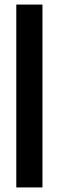

<svg xmlns="http://www.w3.org/2000/svg" viewBox="-20 -820 257 840"><path d="M51.3 0V-800H165.8V0Z"/></svg>

Font: Big Shoulders Stencil Text Thin
Style: Regular
Weight: 100
Designer: Patric King
Foundry: XO Type Co
Version: Version 2.001